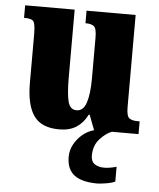

<svg xmlns="http://www.w3.org/2000/svg" viewBox="-54 -583 720 869"><g transform="rotate(5 305.5 -148.5)"><path d="M227 10Q146 10 111.5 -39Q77 -88 77 -188V-407Q77 -450 70 -464.5Q63 -479 29 -479H25V-536H250V-226Q250 -155 259 -119Q268 -83 298 -83Q329 -83 342 -123Q355 -163 355 -232V-418Q355 -460 342.5 -469.5Q330 -479 307 -479H304V-536H527V-119Q527 -76 540 -67Q553 -58 576 -58H587V0H385L359 -68H355Q336 -30 305 -10Q274 10 227 10ZM421 239Q350 239 315.5 212.5Q281 186 281 130Q281 99 296 72Q311 45 334.5 26Q358 7 385 0H466Q439 10 412 39.5Q385 69 385 116Q385 142 402 153.5Q419 165 445 165Q469 165 501 156V223Q488 230 461 234.5Q434 239 421 239Z"/></g></svg>

Font: Noto Serif Lao Condensed Black
Style: Regular
Weight: 900
Width: 3
Designer: Monotype Design Team
Foundry: Monotype Imaging Inc.
Version: Version 2.003; ttfautohint (v1.8.4.7-5d5b)